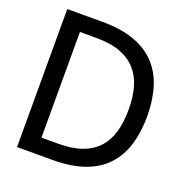

<svg xmlns="http://www.w3.org/2000/svg" viewBox="-151 -1010 1094 1144"><g transform="rotate(20 395.5 -437.5)"><path d="M81.2 -875H305Q425 -875 509.4 -843.8Q593.8 -812.5 646.2 -755Q698.8 -697.5 723.1 -616.9Q747.5 -536.2 747.5 -436.2Q747.5 -337.5 723.1 -256.9Q698.8 -176.2 646.2 -118.8Q593.8 -61.2 509.4 -30.6Q425 0 305 0H81.2ZM305 -102.5Q392.5 -102.5 453.8 -124.4Q515 -146.2 554.4 -188.8Q593.8 -231.2 611.9 -293.8Q630 -356.2 630 -436.2Q630 -516.2 611.9 -578.8Q593.8 -641.2 554.4 -684.4Q515 -727.5 453.8 -750Q392.5 -772.5 305 -772.5H198.8V-102.5Z"/></g></svg>

Font: Abordage
Style: Regular
Weight: 400
Designer: Ange Degheest & Eugénie Bidaut
Foundry: Velvetyne Type Foundry
Version: Version 1.000;FEAKit 1.0